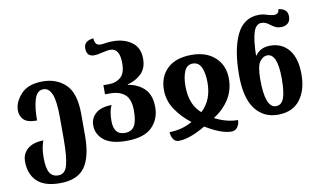

<svg xmlns="http://www.w3.org/2000/svg" viewBox="-97 -1016 2444 1467"><g transform="rotate(-10 1125.0 -282.0)"><path d="M259 241Q394 241 451.5 161Q509 81 509 -84V-250Q509 -414 439 -481Q369 -548 261 -548Q148 -548 92.5 -487.5Q37 -427 37 -362Q37 -319 65 -290Q93 -261 168 -261Q168 -363 187.5 -425.5Q207 -488 256 -488Q300 -488 322 -434Q344 -380 344 -252V-87Q344 50 326.5 115Q309 180 256 180Q210 180 189 144Q168 108 168 29Q168 -17 174 -49Q180 -81 189 -103Q109 -102 66 -65Q23 -28 23 31Q23 129 80.5 185Q138 241 259 241Z M815 11Q952 11 1013.5 -50.5Q1075 -112 1075 -205Q1075 -297 1027 -346.5Q979 -396 898 -409V-412Q965 -430 1006.5 -471.5Q1048 -513 1048 -586Q1048 -672 989 -714.5Q930 -757 845 -757Q809 -757 787.5 -753Q766 -749 746 -749Q725 -749 714 -761Q703 -773 700 -805Q626 -797 626 -741Q626 -676 684 -676Q712 -676 749 -686Q768 -690 783 -693Q798 -696 813 -696Q885 -696 885 -580Q885 -501 848 -470Q811 -439 759 -439H714V-368H754Q827 -368 868.5 -332Q910 -296 910 -207Q910 -124 887 -87.5Q864 -51 814 -51Q727 -51 727 -158Q727 -235 749 -279Q667 -278 625.5 -241.5Q584 -205 584 -150Q584 -81 640 -35Q696 11 815 11Z M1208 80Q1292 80 1417 6Q1539 80 1616 80Q1649 80 1665 55Q1681 30 1681 2Q1593 2 1502 -45Q1580 -95 1623.5 -164.5Q1667 -234 1667 -322Q1667 -424 1599.5 -487Q1532 -550 1417 -550Q1295 -550 1229 -488Q1163 -426 1163 -323Q1163 -239 1210 -169Q1257 -99 1328 -45Q1245 2 1150 2Q1150 30 1164.5 55Q1179 80 1208 80ZM1415 -106Q1330 -178 1330 -323Q1330 -392 1349.5 -437.5Q1369 -483 1415 -483Q1461 -483 1481 -437.5Q1501 -392 1501 -322Q1501 -183 1415 -106Z M1990 15Q2102 15 2160.5 -59.5Q2219 -134 2219 -259Q2219 -383 2165.5 -449Q2112 -515 2021 -515Q1944 -515 1905 -459H1902Q1904 -578 1923 -638Q1942 -698 1985 -698Q2005 -698 2020 -690.5Q2035 -683 2053 -669Q2069 -657 2087 -648.5Q2105 -640 2130 -640Q2161 -640 2181.5 -657.5Q2202 -675 2202 -712Q2202 -770 2131 -779Q2130 -741 2093 -741Q2082 -741 2067.5 -744Q2053 -747 2040 -751Q2009 -762 1977 -762Q1859 -762 1803.5 -647Q1748 -532 1748 -333Q1748 -157 1813 -71Q1878 15 1990 15ZM1986 -52Q1902 -52 1902 -272Q1902 -378 1928 -412Q1954 -446 1986 -446Q2065 -446 2065 -252Q2065 -147 2046.5 -99.5Q2028 -52 1986 -52Z"/></g></svg>

Font: Noto Serif Georgian SemiCondensed Extra
Style: Regular
Weight: 800
Width: 4
Designer: Monotype Design Team
Foundry: Monotype Imaging Inc.
Version: Version 1.901